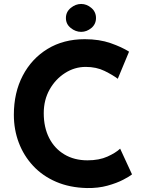

<svg xmlns="http://www.w3.org/2000/svg" viewBox="-20 -942 737 970"><path d="M647 -61Q635 -51 602.5 -34Q570 -17 523 -4Q476 9 419 8Q332 6 263.5 -23.5Q195 -53 147.5 -104Q100 -155 75 -221Q50 -287 50 -362Q50 -474 95 -560Q140 -646 220.5 -695Q301 -744 408 -744Q482 -744 539 -724Q596 -704 632 -681L575 -544Q550 -563 508.5 -583.5Q467 -604 413 -604Q357 -604 308.5 -573Q260 -542 230.5 -489.5Q201 -437 201 -370Q201 -299 228 -245.5Q255 -192 305 -162Q355 -132 422 -132Q481 -132 523 -151Q565 -170 587 -191ZM313 -851Q313 -882 337.5 -902Q362 -922 390 -922Q418 -922 441.5 -902Q465 -882 465 -851Q465 -820 441.5 -800.5Q418 -781 390 -781Q362 -781 337.5 -800.5Q313 -820 313 -851Z"/></svg>

Font: Synthetic
Style: Bold
Weight: 700
Designer: Santiago Orozco
Foundry: Typemade
Version: Version 2.000; ttfautohint (v1.8.4.7-5d5b)